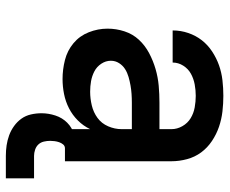

<svg xmlns="http://www.w3.org/2000/svg" viewBox="-82 -486 765 640"><g transform="rotate(90 300.0 -165.5)"><path d="M243 8Q211 8 179.5 0Q148 -8 123.5 -28.5Q99 -49 87 -79.5Q75 -110 75 -142Q75 -171 84 -198.5Q93 -226 112 -246.5Q131 -267 156.5 -280.5Q182 -294 209.5 -302Q237 -310 265 -312.5Q293 -315 322 -315H410V-355Q410 -374 400 -391.5Q390 -409 373.5 -419Q357 -429 337.5 -432.5Q318 -436 299 -436Q280 -436 261 -432.5Q242 -429 225.5 -420Q209 -411 198.5 -394.5Q188 -378 188 -359Q188 -359 188 -359Q188 -359 188 -359Q188 -359 188 -359Q188 -359 188 -359H81Q81 -359 81 -359.5Q81 -360 81 -360Q81 -386 89.5 -411Q98 -436 113.5 -456Q129 -476 151 -490.5Q173 -505 197 -513.5Q221 -522 247 -525Q273 -528 299 -528Q325 -528 351 -525Q377 -522 402 -513.5Q427 -505 449.5 -490Q472 -475 487.5 -454Q503 -433 510 -407Q517 -381 517 -355V0H410V-84Q399 -61 381 -43Q363 -25 340.5 -13.5Q318 -2 293 3Q268 8 243 8ZM285 -84Q308 -84 331 -89.5Q354 -95 372.5 -108.5Q391 -122 400.5 -144Q410 -166 410 -189V-223H322Q307 -223 292.5 -222Q278 -221 264 -218.5Q250 -216 236 -212Q222 -208 210 -200.5Q198 -193 190 -180.5Q182 -168 182 -153Q182 -136 192 -121Q202 -106 217.5 -98Q233 -90 250 -87Q267 -84 285 -84ZM574 197H499Q481 197 464 194.5Q447 192 430.5 186Q414 180 399.5 169.5Q385 159 375 145Q365 131 361 113.5Q357 96 357 78Q357 55 364.5 32Q372 9 388.5 -7.5Q405 -24 428 -30.5Q451 -37 474 -37V0Q466 0 461 6Q456 12 453.5 19.5Q451 27 450 34.5Q449 42 449 49Q449 60 451.5 70.5Q454 81 461 88.5Q468 96 478.5 99.5Q489 103 499 103H574Z"/></g></svg>

Font: Zed Mono Semibold Extended
Style: Regular
Weight: 600
Width: 7
Monospace: yes
Designer: Belleve Invis
Foundry: Belleve Invis
Version: Version 1.0.0; ttfautohint (v1.8.4)